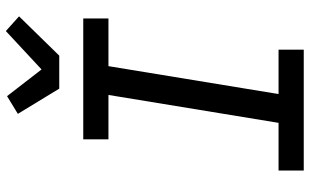

<svg xmlns="http://www.w3.org/2000/svg" viewBox="-216 -816 1033 640"><g transform="rotate(-90 300.0 -496.5)"><path d="M454 0H51V-84H210L303 -651H155V-735H558V-651H399L306 -84H454ZM324 -815 240 -953 299 -989 388 -874 516 -993 565 -949 434 -815Z"/></g></svg>

Font: Iosevka Medium Extended
Style: Italic
Weight: 500
Width: 7
Italic angle: -9°
Monospace: yes
Designer: Belleve Invis
Foundry: Belleve Invis
Version: Version 32.5.0; ttfautohint (v1.8.4)